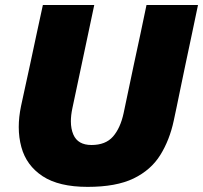

<svg xmlns="http://www.w3.org/2000/svg" viewBox="-20 -733 812 768"><path d="M330.5 14.5Q215.5 14.5 150.5 -28.2Q85.5 -71 65.5 -144.5Q55 -182.5 55 -225Q55 -264.5 64 -308Q69.5 -334 79.5 -379.5Q89.5 -424.5 100 -473.5Q115 -544 126.8 -599Q138.5 -654 151.5 -713H357Q344.5 -654.5 333 -599.5Q321.5 -544.5 306.5 -474.5L269.5 -300Q263.5 -272 263.5 -248Q263.5 -217.5 273.5 -194.5Q291.5 -153 346 -153Q402.5 -153 432 -186.8Q461.5 -220.5 474.5 -280.5L515 -473Q530 -542.5 542 -598.5Q554 -654.5 566 -713H772Q760 -655 748.2 -599.5Q736.5 -544 721.5 -473.5Q712.5 -431 703.5 -387Q694.5 -343 687 -307Q679 -270.5 675 -250.5Q658.5 -173 621.2 -113Q584 -53 514.5 -19.2Q445 14.5 330.5 14.5Z"/></svg>

Font: Heraclito ExtraBold
Style: Italic
Weight: 800
Italic angle: -12°
Designer: Kostas Bartsokas (font) & Cristiano Sobral (main changes)
Foundry: Kostas Bartsokas (font) & Cristiano Sobral (main changes)
Version: Version 1.00;July 8, 2020;FontCreator 13.0.0.2655 64-bit